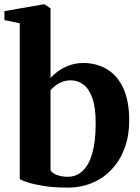

<svg xmlns="http://www.w3.org/2000/svg" viewBox="-22 -839 636 870"><path d="M-2 -748V-788.5L172.5 -819H180.5L207 -801V-485.5Q219.5 -500.5 241.2 -516.2Q263 -532 292.2 -542.8Q321.5 -553.5 355.5 -553.5Q416 -553.5 463 -525.2Q510 -497 536.8 -439.2Q563.5 -381.5 563.5 -292Q563.5 -225.5 543.5 -170Q523.5 -114.5 486.2 -73.8Q449 -33 397.8 -11Q346.5 11 285 11Q221 11 175 3.5Q129 -4 101.8 -13.2Q74.5 -22.5 67.5 -27V-733.5ZM299.5 -475Q277 -475 259 -467.8Q241 -460.5 228 -450Q215 -439.5 207 -430.5V-68Q213.5 -54.5 235.8 -46.2Q258 -38 284.5 -38Q324 -38 352.2 -64.2Q380.5 -90.5 395.8 -143Q411 -195.5 411.5 -274.5Q412.5 -347.5 397.5 -391.5Q382.5 -435.5 356.8 -455.2Q331 -475 299.5 -475Z"/></svg>

Font: Merriweather 60pt
Style: Bold
Weight: 700
Version: Version 2.100